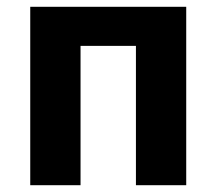

<svg xmlns="http://www.w3.org/2000/svg" viewBox="-20 -545 637 565"><path d="M69 -525H528V0H380V-410H217V0H69Z"/></svg>

Font: Plexus Sans Bold
Style: Regular
Weight: 700
Version: Version 2.001;PS 002.001;hotconv 1.0.70;makeotf.lib2.5.58329